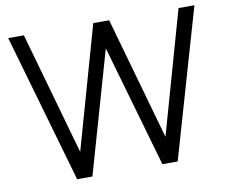

<svg xmlns="http://www.w3.org/2000/svg" viewBox="-81 -852 1137 954"><g transform="rotate(-10 487.5 -375.0)"><path d="M877.1 -750 702.1 -131.2 527.1 -750H446.9L271.9 -131.2L96.9 -750H17.7L233.3 0H310.4L486.5 -615.6L663.5 0H740.6L957.3 -750Z"/></g></svg>

Font: Manrope3
Style: Regular
Weight: 400
Width: 4
Designer: Mikhail Sharanda
Foundry: Mikhail Sharanda
Version: Version 3.000;PS 003.000;hotconv 1.0.88;makeotf.lib2.5.64775